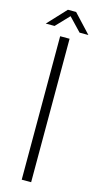

<svg xmlns="http://www.w3.org/2000/svg" viewBox="-169 -867 465 905"><g transform="rotate(15 63.0 -415.0)"><path d="M83 -830 167 -740H124L63 -804L2 -740H-41L43 -830ZM40 -700H86V0H40Z"/></g></svg>

Font: Bebas Neue Book
Style: Regular
Weight: 300
Designer: Ryoichi Tsunekawa
Foundry: Ryoichi Tsunekawa
Version: Version 1.003;PS 001.003;hotconv 1.0.88;makeotf.lib2.5.64775